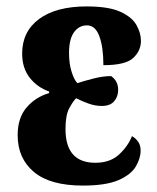

<svg xmlns="http://www.w3.org/2000/svg" viewBox="-20 -568 488 598"><path d="M238 10Q136 10 85.5 -32.5Q35 -75 35 -147Q35 -201 63 -233.5Q91 -266 133 -278V-283Q96 -296 72.5 -326Q49 -356 49 -401Q49 -470 102 -509Q155 -548 250 -548Q318 -548 354.5 -531.5Q391 -515 405 -490Q419 -465 419 -441Q419 -410 395 -387.5Q371 -365 302 -365Q302 -421 289.5 -455Q277 -489 251 -489Q226 -489 210.5 -467.5Q195 -446 195 -403Q195 -370 203 -344.5Q211 -319 221 -309Q242 -316 271.5 -323.5Q301 -331 326 -331Q348 -316 348 -288Q348 -267 335.5 -252.5Q323 -238 297 -238Q277 -238 257 -245Q237 -252 217 -262Q207 -252 195.5 -230.5Q184 -209 184 -166Q184 -61 277 -61Q323 -61 351 -87Q379 -113 391 -144Q402 -138 410 -127Q418 -116 418 -99Q418 -75 403 -49.5Q388 -24 349 -7Q310 10 238 10Z"/></svg>

Font: Noto Serif ExtraCondensed ExtraBold
Style: Regular
Weight: 800
Width: 2
Designer: Monotype Design Team
Foundry: Monotype Imaging Inc.
Version: Version 2.013; ttfautohint (v1.8.4.7-5d5b)